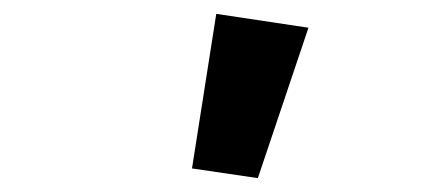

<svg xmlns="http://www.w3.org/2000/svg" viewBox="-20 -836 640 277"><path d="M352 -579 257 -593 292 -816 425 -796Z"/></svg>

Font: Anuphan
Style: Bold
Weight: 700
Designer: Mike Abbink, Paul van der Laan, Pieter van Rosmalen, Mint Tantisuwanna
Foundry: Bold Monday; Cadson Demak
Version: Version 3.002;hotconv 1.0.109;makeotfexe 2.5.65596